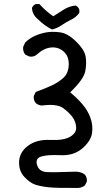

<svg xmlns="http://www.w3.org/2000/svg" viewBox="-20 -797 540 944"><path d="M366 127Q254 128 216 123.5Q178 119 152.5 110.5Q127 102 99.5 72.5Q72 43 74 -3Q76 -49 118 -80.5Q160 -112 226.5 -109Q293 -106 324.5 -124.5Q356 -143 354.5 -170.5Q353 -198 337 -220.5Q321 -243 290.5 -265.5Q260 -288 184 -278Q168 -280 156 -290Q144 -304 146 -325L156 -345Q195 -359 231.5 -375.5Q268 -392 292.5 -415Q317 -438 318 -479.5Q319 -521 292.5 -544Q266 -567 230.5 -563.5Q195 -560 160 -528Q146 -516 125 -519L105 -528Q91 -544 94 -567L104 -588Q125 -609 152.5 -621Q180 -633 209 -638Q238 -643 275.5 -638Q313 -633 353.5 -593.5Q394 -554 400.5 -521.5Q407 -489 399.5 -448Q392 -407 325 -343Q358 -316 384.5 -285.5Q411 -255 424.5 -218Q438 -181 432.5 -142.5Q427 -104 385 -67.5Q343 -31 277 -34Q211 -37 181.5 -27Q152 -17 162.5 15Q173 47 209.5 49Q246 51 351 47Q378 47 397 61Q409 75 407 96L397 115Q384 125 366 127ZM236 -652Q199 -670 168 -701Q139 -724 137 -758Q143 -772 156 -777H174Q205 -742 242 -717Q267 -733 293 -749.5Q319 -766 351 -770Q365 -764 370 -750V-734Q354 -711 327 -699Q303 -687 282 -672.5Q261 -658 236 -652Z"/></svg>

Font: NaniFont Regular
Style: Regular
Weight: 400
Designer: Nanigashitei
Version: Version 1.036